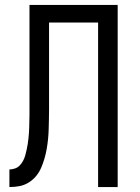

<svg xmlns="http://www.w3.org/2000/svg" viewBox="-20 -755 565 775"><path d="M376 0V-664H178V-314Q178 -294 177.5 -274Q177 -254 176.5 -234Q176 -214 174 -194Q172 -174 168.5 -154Q165 -134 159.5 -115Q154 -96 146 -77.5Q138 -59 125 -43.5Q112 -28 94.5 -17.5Q77 -7 57.5 -3.5Q38 0 18 0V-71Q29 -71 40.5 -75Q52 -79 60 -87.5Q68 -96 73.5 -106.5Q79 -117 82 -128Q85 -139 87.5 -150.5Q90 -162 92 -174Q94 -186 95 -197.5Q96 -209 97 -220.5Q98 -232 98 -244Q98 -256 98.5 -267.5Q99 -279 99 -291Q99 -303 99 -314V-735H455V0Z"/></svg>

Font: Iosevka Pride
Style: Regular
Weight: 400
Monospace: yes
Designer: Belleve Invis
Foundry: Belleve Invis
Version: Version 30.3.1; ttfautohint (v1.8.4)